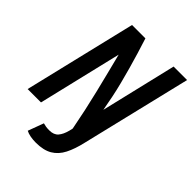

<svg xmlns="http://www.w3.org/2000/svg" viewBox="-257 -811 1117 1117"><g transform="rotate(45 301.5 -253.0)"><path d="M246 187Q222 187 200.5 183Q179 179 164 171L200 74Q211 77 222 79Q233 81 251 81Q288 81 306.5 59.5Q325 38 335 -1L340 -23Q328 -86 314.5 -148.5Q301 -211 286 -272.5Q271 -334 255.5 -395.5Q240 -457 225 -516L102 0H-8L158 -693H268Q283 -646 297.5 -598.5Q312 -551 325 -504Q338 -457 350 -410.5Q362 -364 371.5 -317.5Q381 -271 389 -226L500 -693H611L448 -15Q433 51 410 96Q387 141 348 164Q309 187 246 187Z"/></g></svg>

Font: Ubuntu Sans Mono SemiBold
Style: Italic
Weight: 600
Italic angle: -13.5°
Monospace: yes
Designer: Dalton Maag Ltd
Foundry: Dalton Maag Ltd
Version: Version 1.006